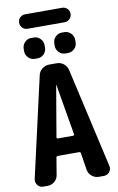

<svg xmlns="http://www.w3.org/2000/svg" viewBox="-111 -1119 723 1177"><g transform="rotate(-10 250.0 -530.0)"><path d="M293.9 -275.4Q296.9 -275.4 299.3 -277.8Q301.8 -280.3 300.8 -283.2L247.1 -598.6Q247.1 -599.6 246.1 -599.6Q245.1 -599.6 245.1 -598.6L191.4 -283.2Q190.4 -280.3 192.9 -277.8Q195.3 -275.4 198.2 -275.4ZM339.8 -674.8 480.5 -54.7Q485.4 -33.2 471.7 -16.6Q458 0 435.5 0H406.2Q380.9 0 361.8 -16.1Q342.8 -32.2 338.9 -55.7L322.3 -162.1Q320.3 -169.9 311.5 -169.9H179.7Q171.9 -169.9 169.9 -162.1L152.3 -55.7Q148.4 -31.2 129.9 -15.6Q111.3 0 85.9 0H59.6Q37.1 0 24.4 -17.1Q11.7 -34.2 15.6 -54.7L156.2 -674.8Q161.1 -699.2 180.7 -714.8Q200.2 -730.5 224.6 -730.5H271.5Q296.9 -730.5 315.9 -714.8Q335 -699.2 339.8 -674.8ZM363.3 -1059.6Q381.8 -1059.6 395 -1046.9Q408.2 -1034.2 408.2 -1015.1Q408.2 -996.1 395 -982.9Q381.8 -969.7 363.3 -969.7H132.8Q114.3 -969.7 101.1 -982.9Q87.9 -996.1 87.9 -1015.1Q87.9 -1034.2 101.1 -1046.9Q114.3 -1059.6 132.8 -1059.6ZM350.6 -910.2Q374 -910.2 391.1 -893.1Q408.2 -876 408.2 -852.5V-836.9Q408.2 -813.5 391.1 -796.9Q374 -780.3 350.6 -780.3H335Q311.5 -780.3 294.9 -797.4Q278.3 -814.5 278.3 -836.9V-852.5Q278.3 -876 294.9 -893.1Q311.5 -910.2 335 -910.2ZM144.5 -910.2H161.1Q184.6 -910.2 201.2 -893.1Q217.8 -876 217.8 -852.5V-836.9Q217.8 -813.5 200.7 -796.9Q183.6 -780.3 161.1 -780.3H144.5Q121.1 -780.3 104.5 -797.4Q87.9 -814.5 87.9 -836.9V-852.5Q87.9 -876 104.5 -893.1Q121.1 -910.2 144.5 -910.2Z"/></g></svg>

Font: Rounded Mgen+ 1mn bold
Style: Bold
Weight: 700
Designer: [Source Han Sans]
Ryoko NISHIZUKA  (kana & ideographs); Paul D. Hunt (Latin, Greek & Cyrillic); Wenlong ZHANG  (bopomofo
Version: Version 1.059.20150602